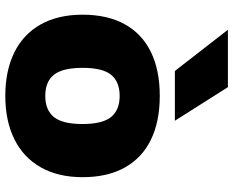

<svg xmlns="http://www.w3.org/2000/svg" viewBox="-96 -752 858 706"><g transform="rotate(90 333.0 -399.0)"><path d="M34 -273.5Q34 -365 69 -428.5Q104 -492 171 -524.8Q238 -557.5 332.5 -557.5Q427 -557.5 494 -524.8Q561 -492 596.2 -428.5Q631.5 -365 631.5 -274Q631.5 -183.5 595 -119.5Q558.5 -55.5 491.2 -22.5Q424 10.5 332.5 10.5Q241 10.5 173.8 -22.2Q106.5 -55 70.2 -119Q34 -183 34 -273.5ZM436 -273Q436 -347 410.2 -378.5Q384.5 -410 332.5 -410Q281 -410 255.2 -378.8Q229.5 -347.5 229.5 -274Q229.5 -200 255 -168.2Q280.5 -136.5 332.5 -136.5Q384.5 -136.5 410.2 -168Q436 -199.5 436 -273ZM241 -613 89.5 -808H300.5L424 -613Z"/></g></svg>

Font: Encode Sans Semi Expanded ExBd
Style: Regular
Weight: 800
Width: 6
Designer: Multiple Designers
Foundry: Impallari Type
Version: Version 2.000